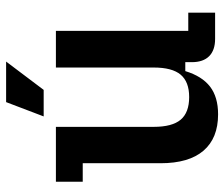

<svg xmlns="http://www.w3.org/2000/svg" viewBox="-74 -668 751 644"><g transform="rotate(-90 302.0 -345.5)"><path d="M77 -183V-444H15V-534H199V-206Q199 -144 223 -115.5Q247 -87 299 -87Q350 -87 374 -115.5Q398 -144 398 -206V-534H521V-90H582V0H494Q456 0 436 -20Q416 -40 416 -78V-100H386Q369 -44 334 -17Q299 10 241 10Q161 10 119 -39Q77 -88 77 -183ZM282 -701H418L323 -575H234Z"/></g></svg>

Font: Mozilla Headline BETA SemiBold
Style: Regular
Weight: 600
Designer: Studio DRAMA
Foundry: Studio DRAMA
Version: Version 0.100